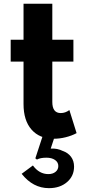

<svg xmlns="http://www.w3.org/2000/svg" viewBox="-20 -724 470 1024"><path d="M267 16Q298 16 330.2 8Q362.5 0 388.5 -14L350 -137Q328.5 -121 304 -121Q259 -121 259 -180V-395.5H371.5V-512H259V-704H105.5V-512H37V-395.5H105.5V-169Q105.5 -81.5 148.2 -32.8Q191 16 267 16ZM241 279.5Q300 279.5 337.5 247.2Q375 215 375 164.5Q375 134 358.8 112.2Q342.5 90.5 314.5 81Q286 66.5 250.5 68.5L273 0H208L168.5 120.5L177 127Q195 117 227.5 117Q256 117 273.5 129.2Q291 141.5 291 161.5Q291 180.5 276.2 192.5Q261.5 204.5 238 204.5Q189 204.5 155.5 158.5L95.5 203Q156 279.5 241 279.5Z"/></svg>

Font: Spartan
Style: Bold
Weight: 700
Designer: Matt Bailey, Mirko Velimirovic
Foundry: Matt Bailey
Version: Version 1.003; ttfautohint (v1.8.3)